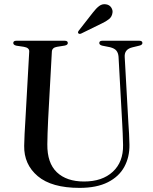

<svg xmlns="http://www.w3.org/2000/svg" viewBox="-20 -898 742 933"><path d="M574 -296 556 -622.5Q554.5 -641 545.5 -652Q536.5 -663 515 -668.5L477.5 -676Q462.5 -679.5 462.5 -689Q462.5 -700 477.5 -700H657Q672 -700 672 -689Q672 -679.5 656.5 -676L623.5 -668Q583.5 -658.5 586 -621L604 -298Q606 -272 607.2 -246.8Q608.5 -221.5 609 -195Q610 -135 584.2 -87.5Q558.5 -40 504.2 -12.5Q450 15 366.5 15Q231 15 163.5 -42Q96 -99 97.5 -189.5Q97.5 -210.5 99.5 -247.5Q101.5 -284.5 103.5 -316.5L122 -647.5Q123 -666 96 -670.5L59.5 -676Q44.5 -679.5 44.5 -689Q44.5 -700 59.5 -700H294.5Q309.5 -700 309.5 -689Q309.5 -679.5 294.5 -676.5L257 -670.5Q233 -666.5 232 -647L214 -319Q212 -281.5 211.2 -251Q210.5 -220.5 210 -197Q209 -106 256.2 -61Q303.5 -16 388.5 -16Q477 -16 528.2 -63.5Q579.5 -111 578 -193.5Q577.5 -226 576.2 -250.8Q575 -275.5 574 -296ZM431 -836.5Q447 -857.5 462 -868.8Q477 -880 495 -877Q512 -874.5 520.5 -861.5Q529 -848.5 526.5 -835.5Q524 -816.5 509.5 -805Q495 -793.5 474.5 -784L374.5 -735Q365 -731 360.5 -736.5Q356.5 -741 363 -749.5Z"/></svg>

Font: Fraunces 72pt
Style: Regular
Weight: 400
Version: Version 1.000;[0bf87f6ff]